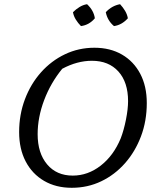

<svg xmlns="http://www.w3.org/2000/svg" viewBox="-20 -884 756 913"><path d="M321 9Q246 9 189.5 -24Q133 -57 102 -116.5Q71 -176 71 -256Q71 -339 98.5 -412Q126 -485 175 -540Q224 -595 289 -626Q354 -657 429 -657Q504 -657 560 -624.5Q616 -592 647 -533Q678 -474 678 -394Q678 -309 650.5 -236Q623 -163 574.5 -108Q526 -53 461.5 -22Q397 9 321 9ZM326 -49Q398 -49 459 -96.5Q520 -144 554 -226Q569 -265 579 -315.5Q589 -366 589 -403Q589 -493 543 -544Q497 -595 417 -595Q347 -595 276 -557Q221 -490 190 -408Q159 -326 159 -246Q159 -156 204 -102.5Q249 -49 326 -49ZM394 -864Q426 -834 431 -797Q404 -765 365 -760Q351 -774 340.5 -791Q330 -808 327 -826Q341 -840 358 -850.5Q375 -861 394 -864ZM551 -864Q565 -849 575 -832Q585 -815 588 -797Q559 -765 522 -760Q491 -786 483 -826Q512 -857 551 -864Z"/></svg>

Font: Piazzolla
Style: Italic
Weight: 400
Italic angle: -11.3°
Designer: Juan Pablo del Peral
Foundry: Huerta Tipografica
Version: Version 1.330